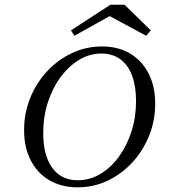

<svg xmlns="http://www.w3.org/2000/svg" viewBox="-20 -778 712 809"><path d="M307.3 11.3Q238.7 11.3 187.9 -18.5Q137.1 -48.4 109.3 -102.8Q81.5 -157.3 81.5 -229.8Q81.5 -301.6 107.3 -365.3Q133.1 -429 178.6 -477.8Q224.2 -526.6 283.5 -554.4Q342.7 -582.3 409.7 -582.3Q478.2 -582.3 528.2 -552.4Q578.2 -522.6 606 -468.5Q633.9 -414.5 633.9 -341.1Q633.9 -269.4 608.1 -205.6Q582.3 -141.9 537.1 -93.1Q491.9 -44.4 433.1 -16.5Q374.2 11.3 307.3 11.3ZM308.1 -18.5Q358.1 -18.5 402.4 -44.8Q446.8 -71 480.6 -117.3Q514.5 -163.7 533.9 -223.8Q553.2 -283.9 553.2 -351.6Q553.2 -415.3 536.3 -460.1Q519.4 -504.8 486.7 -528.6Q454 -552.4 407.3 -552.4Q357.3 -552.4 313.3 -525.8Q269.4 -499.2 235.1 -452.8Q200.8 -406.5 181.5 -346Q162.1 -285.5 162.1 -216.9Q162.1 -123.4 200 -71Q237.9 -18.5 308.1 -18.5ZM293.5 -627.4 279 -650 445.2 -758.1H504.8L615.3 -650L596 -627.4L420.2 -721.8L467.7 -724.2Z"/></svg>

Font: Playfair 12pt Light
Style: Italic
Weight: 300
Italic angle: -15.6°
Designer: Claus Eggers Sørensen
Foundry: Claus Eggers Sørensen
Version: Version 2.000;gftools[0.9.28]